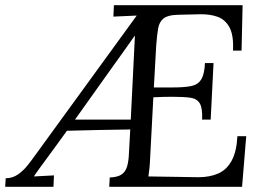

<svg xmlns="http://www.w3.org/2000/svg" viewBox="-44 -720 1019 740"><path d="M-24 0 -22 -33Q4 -33 25 -47.5Q46 -62 63 -83.5Q80 -105 94 -125L483 -660Q461 -659 438.5 -658Q416 -657 393 -656L395 -700H891L887 -525H854Q857 -584 840.5 -614.5Q824 -645 794 -655.5Q764 -666 726 -665L640 -663Q603 -662 586.5 -649Q570 -636 565.5 -610.5Q561 -585 558 -544L549 -383H623Q665 -383 691.5 -388Q718 -393 731 -413Q744 -433 746 -477H779L768 -259H735Q737 -303 726 -321.5Q715 -340 689 -343.5Q663 -347 621 -347Q602 -347 583.5 -346.5Q565 -346 547 -345L535 -118Q534 -91 532 -72Q530 -53 528 -40L721 -37Q765 -37 797.5 -51.5Q830 -66 849 -101Q868 -136 871 -195H905L889 0H377L379 -36Q409 -37 424.5 -47.5Q440 -58 446 -79Q452 -100 453 -130L458 -221Q397 -220 336 -219Q275 -218 214 -216L169 -154Q149 -126 128 -98Q107 -70 87 -41V-40L164 -44L162 0ZM245 -259H460L476 -582H475Q460 -560 444 -538Q428 -516 412.5 -494Q397 -472 381 -450Z"/></svg>

Font: Lora
Style: Italic
Weight: 400
Italic angle: -3°
Designer: Olga Karpushina, Alexei Vanyashin (Cyrillic)
Foundry: Cyreal
Version: Version 3.008